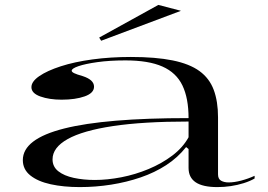

<svg xmlns="http://www.w3.org/2000/svg" viewBox="-20 -747 1090 782"><path d="M513 -515Q614 -515 683 -501Q752 -487 792.5 -457.5Q833 -428 850.5 -381Q868 -334 868 -269V-37Q868 -18 880.5 -11Q893 -4 911 -4Q934 -4 962.5 -11.5Q991 -19 1017 -31V-20Q998 -9 972.5 -1Q947 7 920 11Q893 15 865 15Q806 15 777 -4.5Q748 -24 748 -63Q748 -90 748 -103Q748 -116 748 -124Q748 -132 748 -140L738 -148Q704 -105 657 -74.5Q610 -44 553 -24.5Q496 -5 433 5Q370 15 305 15Q239 15 186.5 3.5Q134 -8 103.5 -32.5Q73 -57 73 -95Q73 -181 241 -223.5Q409 -266 748 -266Q748 -347 723 -399Q698 -451 641.5 -476Q585 -501 491 -501Q427 -501 377 -494Q327 -487 299.5 -477.5Q272 -468 272 -459Q272 -454 282 -449Q292 -444 317 -437Q363 -422 363 -394Q363 -368 325 -354.5Q287 -341 231 -341Q181 -341 144.5 -354Q108 -367 108 -392Q108 -415 140 -437Q172 -459 227.5 -477Q283 -495 356.5 -505Q430 -515 513 -515ZM748 -252Q563 -252 440 -233.5Q317 -215 255.5 -180.5Q194 -146 194 -98Q194 -68 217.5 -49.5Q241 -31 280.5 -22.5Q320 -14 366 -14Q417 -14 474 -25Q531 -36 585 -58.5Q639 -81 682 -113.5Q725 -146 748 -188ZM392 -581 384 -594 625 -727 717 -703Z"/></svg>

Font: Kalnia Expanded Light
Style: Regular
Weight: 300
Width: 7
Designer: Frida Medrano
Foundry: Frida Medrano
Version: Version 1.105